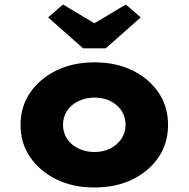

<svg xmlns="http://www.w3.org/2000/svg" viewBox="-20 -820 835 850"><path d="M398 10Q303 10 229.5 -26Q156 -62 113.5 -124Q71 -186 71 -267Q71 -348 113.5 -410Q156 -472 229.5 -508Q303 -544 398 -544Q494 -544 567 -508Q640 -472 682 -410Q724 -348 724 -267Q724 -186 682 -124Q640 -62 567 -26Q494 10 398 10ZM398 -147Q437 -147 468 -162.5Q499 -178 517.5 -205.5Q536 -233 536 -267Q536 -303 517.5 -330.5Q499 -358 468 -373Q437 -388 398 -388Q360 -388 327.5 -372.5Q295 -357 277 -330Q259 -303 259 -267Q259 -233 277 -205.5Q295 -178 327.5 -162.5Q360 -147 398 -147ZM348 -606 193 -743 259 -800 413 -708H383L537 -800L603 -743L448 -606Z"/></svg>

Font: Lexend Exa ExtraBold
Style: Regular
Weight: 800
Designer: Bonnie Shaver-Troup, Thomas Jockin
Foundry: Lexend
Version: Version 1.007